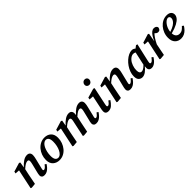

<svg xmlns="http://www.w3.org/2000/svg" viewBox="347 -2218 3704 3704"><g transform="rotate(-45 2198.5 -366.5)"><path d="M418 14Q381 14 362 -4Q343 -22 343 -50Q343 -72 348 -94Q353 -116 359 -141L397 -295Q403 -319 407 -340Q411 -361 411 -376Q411 -415 375 -415Q323 -415 235 -334L210 -221Q199 -166 188.5 -111Q178 -56 167 0L70 9L49 -1L134 -401L45 -407L53 -448L235 -503L259 -491L240 -375Q289 -433 343 -468.5Q397 -504 451 -504Q490 -504 511.5 -482.5Q533 -461 533 -420Q533 -398 528.5 -373.5Q524 -349 518 -325L475 -148Q471 -129 467 -114.5Q463 -100 463 -90Q463 -67 484 -67Q515 -67 565 -135L597 -114Q578 -82 551 -52.5Q524 -23 491 -4.5Q458 14 418 14Z M830 14Q749 14 695.5 -34Q642 -82 642 -175Q642 -241 663.5 -300Q685 -359 723.5 -405Q762 -451 814 -477.5Q866 -504 926 -504Q1008 -504 1060 -456Q1112 -408 1112 -315Q1112 -250 1090.5 -191Q1069 -132 1031 -85.5Q993 -39 941.5 -12.5Q890 14 830 14ZM842 -37Q875 -37 903 -62Q931 -87 951 -128Q971 -169 982 -220.5Q993 -272 993 -324Q993 -394 971 -423.5Q949 -453 914 -453Q881 -453 853 -429Q825 -405 804.5 -364Q784 -323 772.5 -272Q761 -221 761 -167Q761 -97 783.5 -67Q806 -37 842 -37Z M1835 14Q1798 14 1779 -4Q1760 -22 1760 -50Q1760 -72 1765 -94Q1770 -116 1777 -141L1814 -295Q1820 -319 1824.5 -340Q1829 -361 1829 -376Q1829 -415 1793 -415Q1768 -415 1737 -396Q1706 -377 1662 -338L1635 -217Q1624 -163 1613 -109Q1602 -55 1591 0L1495 9L1474 -1L1539 -307Q1544 -327 1547 -344.5Q1550 -362 1550 -376Q1550 -415 1516 -415Q1465 -415 1378 -337L1352 -221Q1341 -166 1330.5 -111Q1320 -56 1309 0L1212 9L1191 -1L1276 -401L1187 -407L1195 -448L1377 -503L1401 -491L1381 -376Q1428 -432 1482 -468Q1536 -504 1588 -504Q1627 -504 1648 -482.5Q1669 -461 1669 -420Q1669 -409 1668 -398.5Q1667 -388 1665 -378Q1712 -434 1765 -469Q1818 -504 1870 -504Q1909 -504 1930 -482.5Q1951 -461 1951 -420Q1951 -398 1946.5 -373.5Q1942 -349 1936 -325L1893 -148Q1888 -129 1884.5 -114.5Q1881 -100 1881 -90Q1881 -67 1902 -67Q1919 -67 1937 -83Q1955 -99 1982 -135L2015 -114Q1994 -81 1967.5 -52Q1941 -23 1908.5 -4.5Q1876 14 1835 14Z M2085 -57Q2085 -76 2089 -99Q2093 -122 2099 -149L2152 -401L2064 -407L2071 -448L2261 -503L2287 -492L2215 -153Q2211 -133 2208 -117.5Q2205 -102 2205 -92Q2205 -67 2227 -67Q2243 -67 2261.5 -83.5Q2280 -100 2306 -137L2339 -115Q2307 -63 2264 -24.5Q2221 14 2162 14Q2126 14 2105.5 -4.5Q2085 -23 2085 -57ZM2259 -608Q2231 -608 2212.5 -625.5Q2194 -643 2194 -671Q2194 -702 2216 -724.5Q2238 -747 2269 -747Q2298 -747 2315.5 -729.5Q2333 -712 2333 -684Q2333 -653 2311.5 -630.5Q2290 -608 2259 -608Z M2763 14Q2726 14 2707 -4Q2688 -22 2688 -50Q2688 -72 2693 -94Q2698 -116 2704 -141L2742 -295Q2748 -319 2752 -340Q2756 -361 2756 -376Q2756 -415 2720 -415Q2668 -415 2580 -334L2555 -221Q2544 -166 2533.5 -111Q2523 -56 2512 0L2415 9L2394 -1L2479 -401L2390 -407L2398 -448L2580 -503L2604 -491L2585 -375Q2634 -433 2688 -468.5Q2742 -504 2796 -504Q2835 -504 2856.5 -482.5Q2878 -461 2878 -420Q2878 -398 2873.5 -373.5Q2869 -349 2863 -325L2820 -148Q2816 -129 2812 -114.5Q2808 -100 2808 -90Q2808 -67 2829 -67Q2860 -67 2910 -135L2942 -114Q2923 -82 2896 -52.5Q2869 -23 2836 -4.5Q2803 14 2763 14Z M3099 -166Q3099 -119 3114 -97Q3129 -75 3156 -75Q3179 -75 3207 -91Q3235 -107 3273 -146L3333 -419Q3308 -434 3278 -434Q3252 -434 3225.5 -419Q3199 -404 3175 -377Q3141 -340 3120 -281.5Q3099 -223 3099 -166ZM3343 14Q3309 14 3288 -5.5Q3267 -25 3267 -65Q3267 -89 3271 -106Q3230 -54 3183 -20Q3136 14 3089 14Q3045 14 3013 -16.5Q2981 -47 2981 -119Q2981 -174 3001 -229Q3021 -284 3055 -333.5Q3089 -383 3132 -421.5Q3175 -460 3221 -482Q3267 -504 3310 -504Q3333 -504 3350.5 -496Q3368 -488 3384 -473L3437 -513L3469 -506L3388 -150Q3384 -131 3381 -116.5Q3378 -102 3378 -92Q3378 -67 3401 -67Q3418 -67 3437.5 -84.5Q3457 -102 3482 -137L3514 -115Q3495 -82 3468.5 -52.5Q3442 -23 3410.5 -4.5Q3379 14 3343 14Z M3567 -1 3652 -401 3563 -407 3571 -448 3749 -503 3771 -491 3741 -322 3742 -320Q3764 -372 3790 -413Q3816 -454 3846 -478.5Q3876 -503 3909 -503Q3968 -503 3985 -456Q3984 -427 3967.5 -407Q3951 -387 3922 -387Q3901 -387 3884.5 -397Q3868 -407 3851 -424Q3819 -391 3791 -347Q3763 -303 3733 -242L3729 -223Q3717 -166 3706.5 -111Q3696 -56 3685 0L3588 9Z M4244 -452Q4221 -452 4195 -434Q4169 -416 4145.5 -384.5Q4122 -353 4106 -312.5Q4090 -272 4086 -227Q4162 -251 4206.5 -280.5Q4251 -310 4270.5 -341Q4290 -372 4290 -400Q4290 -425 4277.5 -438.5Q4265 -452 4244 -452ZM4147 14Q4070 14 4022 -35Q3974 -84 3974 -177Q3974 -242 3996.5 -300.5Q4019 -359 4058.5 -405Q4098 -451 4150 -477.5Q4202 -504 4261 -504Q4321 -504 4353.5 -476.5Q4386 -449 4386 -402Q4386 -363 4356 -324Q4326 -285 4260.5 -250Q4195 -215 4086 -186Q4090 -128 4118 -100.5Q4146 -73 4190 -73Q4236 -73 4268 -96.5Q4300 -120 4325 -150L4357 -126Q4336 -91 4305.5 -58.5Q4275 -26 4235.5 -6Q4196 14 4147 14Z"/></g></svg>

Font: Source Serif 4 SmText Semibold
Style: Italic
Weight: 600
Italic angle: -12°
Designer: Frank Grießhammer
Foundry: Adobe
Version: Version 4.005;hotconv 1.1.0;makeotfexe 2.6.0